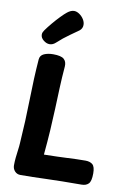

<svg xmlns="http://www.w3.org/2000/svg" viewBox="-112 -1131 808 1202"><g transform="rotate(10 292.5 -530.0)"><path d="M92.8 -727Q94.8 -753.4 119.3 -764.2Q143.8 -775 177.1 -775Q227.4 -775 245.6 -759.1Q263.8 -743.1 261.8 -712.6Q255.8 -640.4 253.2 -574.6Q250.6 -508.7 248.1 -442.2Q245.6 -375.8 241.1 -303.6Q236.6 -231.3 228.6 -146.3Q276.6 -147.3 311.8 -148.3Q347 -149.3 375.6 -150.8Q404.2 -152.3 431.6 -153.3Q459 -154.3 491.6 -154.3Q520.4 -154.3 536.8 -140.3Q553.2 -126.3 553.2 -83.6Q553.2 -34.3 537.6 -18.2Q522 -2 493.1 -2Q423.7 -2 369 -1Q314.3 0 268.8 1.5Q223.3 3 184.1 4Q144.9 5 105.9 5Q83.9 5 69.7 -10.5Q55.6 -26 55.6 -48Q55.6 -71 58.1 -96.5Q60.6 -122 64.1 -146.5Q67.6 -171 68.6 -192Q78.6 -333 81.1 -470.3Q83.6 -607.7 92.8 -727ZM142.4 -833.1Q123 -833.1 103.9 -848.6Q84.9 -864 84.9 -884.2Q84.9 -892.7 88.2 -899.7Q91.4 -906.8 96.1 -913.2Q111.8 -935.3 134.1 -961.9Q156.3 -988.4 178.9 -1011.7Q201.4 -1035 216.2 -1046.6Q226.8 -1055.1 237.6 -1059.9Q248.4 -1064.8 259.3 -1064.8Q276 -1064.8 293 -1053.1Q310 -1041.4 320.9 -1024.1Q331.9 -1006.7 331.9 -988.4Q331.9 -965.4 313.2 -950.7Q298.4 -939.8 259 -912.3Q219.6 -884.8 180.4 -848.8Q163.2 -833.1 142.4 -833.1Z"/></g></svg>

Font: Playpen Sans Thai
Style: Regular
Weight: 400
Designer: Sirin Gunkloy, Laura Meseguer, Veronika Burian, José Scaglione
Foundry: TypeTogether
Version: Version 2.000